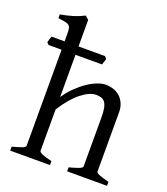

<svg xmlns="http://www.w3.org/2000/svg" viewBox="-138 -854 829 951"><g transform="rotate(20 276.0 -378.5)"><path d="M327.1 0V-21Q362.3 -30.3 378.9 -37.1Q395.5 -43.9 395.5 -50.8V-309.1Q395.5 -338.9 391.8 -357.4Q388.2 -376 380.4 -386.7Q372.6 -397.5 360.8 -401.4Q349.1 -405.3 333 -405.3Q315.9 -405.3 296.1 -396.5Q276.4 -387.7 254.9 -370.6Q233.4 -353.5 211.4 -327.9Q189.5 -302.2 168.5 -268.1V-50.8Q168.5 -43.5 186.8 -35.6Q205.1 -27.8 236.8 -21V0H26.9V-21Q59.1 -29.3 77.1 -35.9Q95.2 -42.5 95.2 -50.8V-556.6H26.9L16.1 -567.4Q18.6 -575.2 20.8 -584Q22.9 -592.8 26.9 -600.6H95.2V-633.8Q95.2 -654.3 93.5 -665.8Q91.8 -677.2 84.7 -683.6Q77.6 -689.9 64 -692.6Q50.3 -695.3 26.9 -698.2V-717.8Q47.4 -721.7 64.2 -725.6Q81.1 -729.5 95.5 -734.1Q109.9 -738.8 123 -744.1Q136.2 -749.5 150.4 -756.8L168.5 -740.2V-600.6H308.1L318.8 -588.4L308.1 -556.6H168.5V-334Q189.5 -365.2 215.1 -390.1Q240.7 -415 266.6 -432.6Q292.5 -450.2 317.1 -459.5Q341.8 -468.8 360.8 -468.8Q381.8 -468.8 401.4 -462.4Q420.9 -456.1 435.8 -442.9Q450.7 -429.7 459.7 -409.4Q468.8 -389.2 468.8 -361.8V-50.8Q468.8 -43.9 483.6 -37.4Q498.5 -30.8 537.1 -21V0Z"/></g></svg>

Font: GentiumAlt
Style: Regular
Weight: 400
Designer: J. Victor Gaultney
Version: Version 1.02; 2005; OFL release